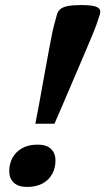

<svg xmlns="http://www.w3.org/2000/svg" viewBox="-20 -727 416 758"><path d="M373.5 -668 359.5 -626Q356 -616 346 -592Q336 -568 322 -534.8Q308 -501.5 291.5 -463.2Q275 -425 258 -385Q241 -345 224.8 -307.2Q208.5 -269.5 195 -238.5H119.5Q126 -269.5 132.8 -307.2Q139.5 -345 146.8 -385Q154 -425 161 -463.2Q168 -501.5 174.2 -534.8Q180.5 -568 185.2 -592Q190 -616 193 -626L204.5 -668.5Q208 -681.5 217.2 -690Q226.5 -698.5 246 -702.8Q265.5 -707 299.5 -707Q334 -707 351.5 -702.8Q369 -698.5 373.5 -690Q378 -681.5 373.5 -668ZM129 -156Q163.5 -156 181.2 -139.2Q199 -122.5 199 -93.5Q199 -65 186.8 -41.5Q174.5 -18 149.5 -3.5Q124.5 11 86.5 11Q52.5 11 34.5 -5.8Q16.5 -22.5 16.5 -51.5Q16.5 -80 29 -103.5Q41.5 -127 66.5 -141.5Q91.5 -156 129 -156Z"/></svg>

Font: Newsreader 9pt SemiBold
Style: Italic
Weight: 600
Italic angle: -17°
Designer: Hugues Gentile
Foundry: Production Type
Version: Version 1.003